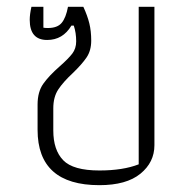

<svg xmlns="http://www.w3.org/2000/svg" viewBox="-20 -532 556 562"><path d="M90 -152V-226Q90 -263 106.5 -286.5Q123 -310 155 -338Q180 -360 191.5 -375Q203 -390 203 -411Q203 -436 196 -457H189Q164 -415 118 -415Q67 -415 67 -474Q67 -490 72 -512H107V-451Q111 -450 120 -450Q148 -450 160.5 -465Q173 -480 179 -512H224Q236 -486 241.5 -463.5Q247 -441 247 -413Q247 -384 233.5 -364Q220 -344 193 -318Q165 -292 150.5 -270Q136 -248 136 -215V-150Q136 -93 165 -63Q194 -33 271 -33Q340 -33 386 -51V-512H432V-107Q432 -57 391 -23.5Q350 10 271 10Q90 10 90 -152Z"/></svg>

Font: Athiti Light
Style: Regular
Weight: 300
Designer: CadsonDemak Team
Foundry: CadsonDemak
Version: Version 1.033